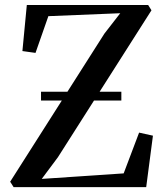

<svg xmlns="http://www.w3.org/2000/svg" viewBox="-20 -764 672 784"><path d="M35.5 0 21.5 -22 406.5 -627 471 -710 177.5 -698 125 -548 71.5 -555.5 89.5 -743.5H585L598.5 -722L216.5 -122L150.5 -33.5L485 -56L548 -222.5L604.5 -210L577 0ZM475.5 -389.5V-353.5H147.5V-389.5Z"/></svg>

Font: Merriweather 120pt Medium
Style: Regular
Weight: 500
Version: Version 2.100